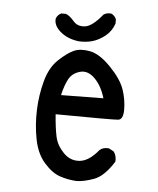

<svg xmlns="http://www.w3.org/2000/svg" viewBox="-49 -685 597 727"><g transform="rotate(5 250.0 -321.5)"><path d="M268 0Q234 -2 204 -12.5Q174 -23 144.5 -56.5Q115 -90 104.5 -144Q94 -198 96 -255Q98 -312 112.5 -365.5Q127 -419 159 -449Q191 -479 215.5 -490Q240 -501 277 -494Q314 -487 356.5 -443Q399 -399 412 -361Q425 -323 425 -285Q425 -247 405.5 -245Q386 -243 168 -245Q172 -192 179 -160Q186 -128 212 -101Q238 -74 273.5 -77Q309 -80 345 -124Q358 -136 380 -134L399 -124Q411 -108 409 -86Q373 -28 334 -14Q295 0 268 0ZM343 -321Q329 -368 302 -394.5Q275 -421 246 -413Q217 -405 204 -381.5Q191 -358 182 -319ZM229 -528Q186 -534 159.5 -557.5Q133 -581 137 -607Q143 -621 156 -627H174Q189 -621 205 -602Q221 -583 249 -586Q277 -589 316 -637Q329 -645 345 -643Q358 -637 364 -623V-607Q354 -577 330.5 -558.5Q307 -540 282.5 -533Q258 -526 229 -528Z"/></g></svg>

Font: Kosefont JP
Style: Regular
Weight: 400
Designer: Nozomi Seto 瀬戸のぞみ
Version: Version 3.00;June 19, 2020